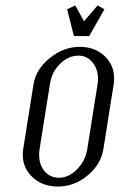

<svg xmlns="http://www.w3.org/2000/svg" viewBox="-20 -684 438 704"><path d="M63.5 -116.7Q63.5 -126 64.9 -136.2L103 -376Q112.3 -430.7 162.8 -471.4Q213.4 -512.2 272.9 -512.2Q327.6 -512.2 363 -479Q398.4 -445.8 398.4 -396.5Q398.4 -386.2 397 -376L358.9 -136.2Q349.6 -80.6 300.8 -40.3Q252 0 191.9 0Q136.7 0 100.1 -33.4Q63.5 -66.9 63.5 -116.7ZM123.5 -116.2Q123.5 -79.6 143.8 -55.9Q164.1 -32.2 196.8 -32.2Q231.9 -32.2 262.5 -63.2Q293 -94.2 299.8 -136.2L337.9 -376Q339.4 -385.3 339.4 -394.5Q339.4 -430.7 319.1 -455.3Q298.8 -480 268.1 -480Q230.5 -480 200 -449.7Q169.4 -419.4 163.1 -376L125 -136.2Q123.5 -126 123.5 -116.2ZM226.1 -649.9 255.9 -664.1 288.1 -606 337.9 -664.1 362.8 -649.9 307.1 -551.8H251Z"/></svg>

Font: Gawaa
Style: Italic
Weight: 400
Designer: T. Christopher White
Version: Version 1.0